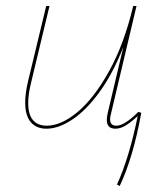

<svg xmlns="http://www.w3.org/2000/svg" viewBox="-20 -426 540 640"><path d="M451 -50Q424 99 379 194L370 189Q411 99 439 -39Q416 -18 398.5 -7.5Q381 3 365 3Q336 3 336 -26Q336 -36 339 -49L391 -269Q356 -180 311.5 -119Q267 -58 221 -27.5Q175 3 135 3Q101 3 82.5 -19Q64 -41 64 -84Q64 -114 73 -153L134 -406H145L84 -152Q74 -113 74 -83Q74 -44 90 -25.5Q106 -7 136 -7Q184 -7 239 -53Q294 -99 344 -189.5Q394 -280 424 -406H435L350 -47Q347 -37 347 -28Q347 -7 368 -7Q395 -7 441 -53Z"/></svg>

Font: Ysabeau Infant Hairline
Style: Italic
Weight: 100
Italic angle: -12°
Designer: Christian Thalmann (Catharsis Fonts)
Version: Version 0.003